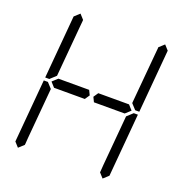

<svg xmlns="http://www.w3.org/2000/svg" viewBox="-157 -1093 1129 1185"><g transform="rotate(20 408.0 -500.0)"><path d="M381 -531 396 -500 375 -469H374H353H352H242H178H173L145 -500L179 -531H184H231H358H359H380ZM136 -924 170 -955 198 -924V-918L194 -875L165 -545L127 -510H100ZM124 -76 90 -45 62 -76 98 -490H125L157 -455L128 -125L125 -83ZM671 -500 637 -469H635H632H458H456H436H435L420 -500L441 -531H464H587H643L659 -513ZM692 -924 726 -955 754 -924 718 -510H691L659 -545V-550L688 -875L692 -918ZM680 -76 646 -45 618 -76 619 -83 622 -125 651 -455 689 -490H716Z"/></g></svg>

Font: DSEG14 Classic
Style: Light Italic
Weight: 300
Designer: Keshikan(Twitter:@keshinomi_88pro)
Version: Version 0.46